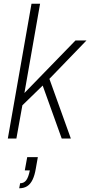

<svg xmlns="http://www.w3.org/2000/svg" viewBox="-20 -743 484 1030"><path d="M22 0 149 -723H195L111 -244L385 -526H444L245 -320L360 0H311L209 -284L100 -178L68 0ZM83 267 88 240Q109 240 121 223.5Q133 207 140 171H113L126 100H183L172 162Q166 198 154.5 221.5Q143 245 125.5 256Q108 267 83 267Z"/></svg>

Font: Archivo SemiCondensed Thin
Style: Italic
Weight: 250
Width: 4
Italic angle: -10°
Designer: Hector Gatti
Foundry: Omnibus-Type
Version: Version 2.001